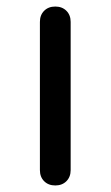

<svg xmlns="http://www.w3.org/2000/svg" viewBox="-20 -567 338 587"><path d="M149 0Q128 0 115 -13Q102 -26 102 -47V-500Q102 -521 115 -534Q128 -547 149 -547Q170 -547 183 -534Q196 -521 196 -500V-47Q196 -26 183 -13Q170 0 149 0Z"/></svg>

Font: Comfortaa SemiBold
Style: Regular
Weight: 600
Designer: Johan Aakerlund
Foundry: Johan Aakerlund
Version: Version 3.104; ttfautohint (v1.8.1.43-b0c9)